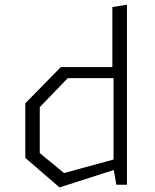

<svg xmlns="http://www.w3.org/2000/svg" viewBox="-20 -785 660 816"><path d="M462.5 -68V-471.5L457.5 -487V-755L519.5 -765V0H474.5ZM481 -453H268L149 -329.5V-134.5L252 -49.5L481 -112V-68L233 11.5L87.5 -114V-346L238.5 -500H481Z"/></svg>

Font: Monaspace Krypton Var
Style: Regular
Weight: 400
Designer: Riley Cran and the Lettermatic Team
Version: Version 1.101 (Monaspace Krypton Var)